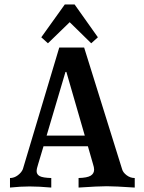

<svg xmlns="http://www.w3.org/2000/svg" viewBox="-20 -842 647 865"><path d="M587 -40V3Q497 -3 461 -3Q424 -3 334 3V-40Q373 -41 388.5 -50.5Q404 -60 404 -78Q404 -88 399 -103L376 -183H176L152 -103Q145 -82 145 -71Q145 -56 159 -48.5Q173 -41 211 -40V3Q155 -2 113 -2Q74 -2 25 3V-40Q44 -40 60.5 -52.5Q77 -65 83 -80L247 -628H359L530 -80Q534 -65 550.5 -52.5Q567 -40 587 -40ZM362 -231 279 -518H275L190 -231ZM421 -674 391 -647 294 -742 196 -647 166 -674 272 -822H316Z"/></svg>

Font: Gupter
Style: Bold
Weight: 700
Designer: Octavio Pardo
Version: Version 1.000